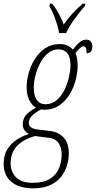

<svg xmlns="http://www.w3.org/2000/svg" viewBox="-67 -786 523 1046"><path d="M112 240Q37 240 -5 204.5Q-47 169 -47 107Q-47 60 -27 27.5Q-7 -5 25 -25.5Q57 -46 91 -56Q77 -62 67 -76Q57 -90 57 -108Q57 -134 70.5 -154Q84 -174 129 -200Q105 -213 91.5 -242.5Q78 -272 78 -311Q78 -346 89 -387Q100 -428 122.5 -464Q145 -500 179 -523Q213 -546 259 -546Q280 -546 298 -539Q316 -532 330 -516Q351 -543 367.5 -556.5Q384 -570 404 -570Q419 -570 427.5 -559.5Q436 -549 436 -534Q436 -496 405 -496Q405 -518 400.5 -526Q396 -534 389 -534Q373 -534 344 -497Q350 -485 353 -466.5Q356 -448 356 -428Q356 -394 346 -353Q336 -312 314 -274.5Q292 -237 257 -212.5Q222 -188 172 -188Q167 -188 157 -190Q117 -168 103.5 -151.5Q90 -135 90 -116Q90 -101 101 -93Q112 -85 126 -82L208 -72Q253 -66 280.5 -36Q308 -6 308 50Q308 82 298 115.5Q288 149 265.5 177.5Q243 206 205.5 223Q168 240 112 240ZM180 -218Q216 -218 242 -240.5Q268 -263 284.5 -297Q301 -331 309 -367Q317 -403 317 -430Q317 -476 299.5 -496.5Q282 -517 252 -517Q219 -517 194 -496Q169 -475 152 -442.5Q135 -410 126 -374.5Q117 -339 117 -310Q117 -263 134 -240.5Q151 -218 180 -218ZM112 210Q171 210 205.5 188Q240 166 254.5 130.5Q269 95 269 55Q269 19 252.5 -6Q236 -31 200 -35L124 -45Q60 -27 25.5 9.5Q-9 46 -9 104Q-9 149 20 179.5Q49 210 112 210ZM255 -606Q249 -641 235 -680.5Q221 -720 202 -753L205 -766H217Q236 -743 253.5 -711Q271 -679 280 -652Q299 -681 326.5 -711Q354 -741 384 -766H398L395 -753Q363 -716 336.5 -679Q310 -642 293 -606Z"/></svg>

Font: Noto Serif ExtraCondensed ExtraLight
Style: Italic
Weight: 200
Width: 2
Italic angle: -12°
Designer: Monotype Design Team
Foundry: Monotype Imaging Inc.
Version: Version 2.014; ttfautohint (v1.8.4.7-5d5b)